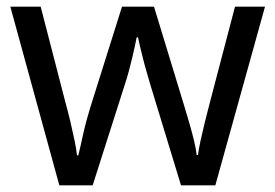

<svg xmlns="http://www.w3.org/2000/svg" viewBox="-20 -557 826 576"><path d="M431 -303Q425 -324 419 -344.5Q413 -365 408.5 -383.5Q404 -402 400 -418Q396 -434 394 -445H390Q388 -434 384.5 -418Q381 -402 376.5 -383Q372 -364 366.5 -343.5Q361 -323 354 -302L258 -1H158L11 -537H102L176 -251Q184 -222 191 -192.5Q198 -163 203.5 -136.5Q209 -110 211 -91H215Q218 -103 222 -121Q226 -139 230.5 -159Q235 -179 240.5 -199Q246 -219 251 -235L346 -537H442L534 -235Q541 -212 548.5 -186Q556 -160 562 -135.5Q568 -111 570 -92H574Q576 -109 581.5 -134.5Q587 -160 594.5 -190.5Q602 -221 610 -251L685 -537H775L626 -1H523Z"/></svg>

Font: hexuguzrati05
Style: Book
Weight: 400
Designer: Jelle Bosma - Monotype Design Team, Universal Thirst
Foundry: Monotype Imaging Inc.
Version: Version 2.106